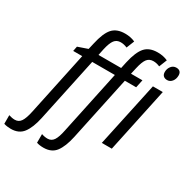

<svg xmlns="http://www.w3.org/2000/svg" viewBox="-335 -953 1347 1381"><g transform="rotate(30 338.0 -262.5)"><path d="M-118 232V160Q-91 169 -68 169Q-36 169 -18 142.5Q0 116 13 54L124 -470H49L57 -510L138 -538L150 -590Q171 -685 206.5 -725Q242 -765 311 -765Q358 -765 395 -748L369 -683Q342 -695 315 -695Q282 -695 263.5 -671Q245 -647 232 -589L221 -536H409L421 -591Q442 -685 477.5 -725Q513 -765 582 -765Q629 -765 666 -748L640 -683Q613 -695 587 -695Q553 -695 534.5 -671Q516 -647 503 -589L491 -536H586L572 -470H478L365 62Q346 150 312 195Q278 240 211 240Q178 240 154 232V160Q179 169 204 169Q236 169 254 142Q272 115 284 54L395 -470H207L94 62Q75 150 40.5 195Q6 240 -60 240Q-91 240 -118 232ZM695 -669Q695 -696 711 -716.5Q727 -737 753 -737Q773 -737 783.5 -726.5Q794 -716 794 -696Q794 -666 778 -646Q762 -626 738 -626Q718 -626 706.5 -637Q695 -648 695 -669ZM673 -536H755L641 0H558Z"/></g></svg>

Font: Noto Sans UI Narrow
Style: Italic
Weight: 400
Width: 4
Italic angle: -12°
Designer: Monotype Design Team
Foundry: Monotype Imaging Inc.
Version: Version 1.001